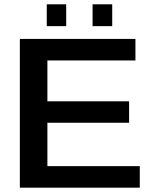

<svg xmlns="http://www.w3.org/2000/svg" viewBox="-20 -868 708 888"><path d="M626.5 -99.6V0H71.8V-688H606.4V-588.4H199.2V-399.4H577.1V-300.3H199.2V-99.6ZM499 -848.1V-747.1H408.2V-848.1ZM286.1 -848.1V-747.1H196.3V-848.1Z"/></svg>

Font: Arimo SemiBold
Style: Regular
Weight: 600
Designer: Steve Matteson
Foundry: Monotype Imaging Inc.
Version: Version 1.33